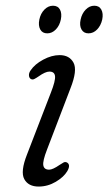

<svg xmlns="http://www.w3.org/2000/svg" viewBox="-20 -660 388 688"><path d="M156 -52Q169 -52 193.5 -69Q201.5 -74.5 207.8 -77.8Q214 -81 220.5 -77.5Q234 -69 221 -46.5Q208.5 -25.5 179.8 -8.5Q151 8.5 118.5 8.5Q81.5 8.5 67 -18.2Q52.5 -45 77 -107L162.5 -328.5Q179 -370.5 177.2 -387Q175.5 -403.5 157 -403.5Q142.5 -403.5 118 -386Q110 -380.5 103.2 -377Q96.5 -373.5 90.5 -377Q84.5 -380.5 83.8 -389.2Q83 -398 89.5 -407.5Q104.5 -430 134.8 -446.2Q165 -462.5 193.5 -462.5Q229 -462.5 243.5 -435.2Q258 -408 232.5 -343.5L148.5 -124Q132.5 -83 135.2 -67.5Q138 -52 156 -52ZM149.4 -540.5Q131.8 -540.5 124.2 -554.5Q116.6 -568.5 121 -590Q125.4 -611.5 139 -625.5Q152.7 -639.5 169.9 -639.5Q187.5 -639.5 195 -625.5Q202.4 -611.5 198 -590Q193.6 -568.5 180.1 -554.5Q166.7 -540.5 149.4 -540.5ZM297 -540.5Q279.8 -540.5 272 -554.5Q264.1 -568.5 268.9 -590Q273.4 -611.5 287 -625.5Q300.6 -639.5 317.9 -639.5Q335.5 -639.5 343.1 -625.5Q350.7 -611.5 346.3 -590Q341.5 -568.5 328.1 -554.5Q314.7 -540.5 297 -540.5Z"/></svg>

Font: Fraunces 9pt SuperSoft Light
Style: Italic
Weight: 300
Italic angle: -16°
Version: Version 1.000;[b76b70a41]